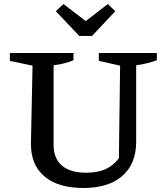

<svg xmlns="http://www.w3.org/2000/svg" viewBox="-20 -925 816 956"><path d="M396 11Q270 11 202 -46Q134 -103 134 -208L142 -598L29 -622V-661H346V-625Q326 -617 302.5 -610.5Q279 -604 247 -600V-203Q247 -136 288.5 -100.5Q330 -65 409 -65Q465 -65 504 -82Q543 -99 572 -137L578 -598L472 -622V-661H761V-625Q739 -617 713.5 -610.5Q688 -604 658 -600V-219Q658 -109 589 -49Q520 11 396 11ZM375 -746 258 -869 296 -905 407 -820 517 -905 554 -869 438 -746Z"/></svg>

Font: Piazzolla Thin SemiBold
Style: Regular
Weight: 600
Version: Version 2.005